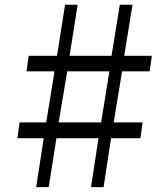

<svg xmlns="http://www.w3.org/2000/svg" viewBox="-20 -790 684 810"><path d="M164.5 -207H53.5L62.5 -273.5H175L210 -489H92L101 -554.5H220.5L254.5 -770H307.5L273.5 -554.5H450.5L485.5 -770H539L504 -554.5H620.5L611.5 -489H495L459.5 -273.5H581.5L572.5 -207H448.5L417 -0.5H364L395.5 -207H218L185.5 -0.5H132.5ZM406.5 -273.5 441.5 -489H263.5L227.5 -273.5Z"/></svg>

Font: Merriweather 48pt Light
Style: Italic
Weight: 300
Italic angle: -7.8°
Version: Version 2.101